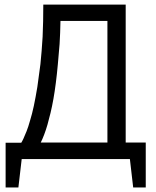

<svg xmlns="http://www.w3.org/2000/svg" viewBox="-20 -704 693 851"><path d="M626 -72.3Q603.5 -72.3 537.1 -72.3Q537.1 -224.6 537.1 -683.6Q446.3 -683.6 171.9 -683.6Q171.9 -607.4 168.9 -541Q165 -475.6 159.2 -419.9Q152.3 -364.3 145.5 -318.4Q137.7 -271.5 129.9 -234.4Q122.1 -198.2 113.3 -169.9Q105.5 -141.6 97.7 -122.1Q89.8 -102.5 84 -89.8Q78.1 -77.1 74.2 -71.3Q50.8 -71.3 4.9 -71.3Q4.9 -21.5 4.9 127Q18.6 127 61.5 127Q65.4 95.7 76.2 1Q196.3 1 555.7 1Q559.6 32.2 570.3 127Q584 127 626 127Q626 77.1 626 -72.3ZM160.2 -71.3Q168 -86.9 175.8 -107.4Q183.6 -127.9 190.4 -151.4Q197.3 -175.8 204.1 -204.1Q210.9 -232.4 216.8 -265.6Q222.7 -298.8 227.5 -336.9Q232.4 -375 236.3 -418Q240.2 -460.9 244.1 -508.8Q247.1 -556.6 248 -611.3Q317.4 -611.3 456.1 -611.3Q456.1 -476.6 456.1 -72.3Q454.1 -72.3 446.3 -72.3Q446.3 -72.3 445.3 -72.3Q445.3 -72.3 444.3 -72.3Q444.3 -72.3 443.4 -72.3Q443.4 -72.3 442.4 -72.3Q442.4 -72.3 441.4 -72.3Q441.4 -72.3 440.4 -72.3Q440.4 -72.3 439.5 -72.3Q439.5 -72.3 438.5 -72.3Q438.5 -72.3 437.5 -72.3Q437.5 -72.3 436.5 -72.3Q436.5 -72.3 435.5 -72.3Q435.5 -72.3 434.6 -72.3Q434.6 -72.3 433.6 -72.3Q433.6 -72.3 431.6 -72.3Q431.6 -72.3 430.7 -72.3Q430.7 -72.3 429.7 -72.3Q429.7 -72.3 428.7 -72.3Q428.7 -72.3 427.7 -72.3Q427.7 -72.3 426.8 -72.3Q426.8 -72.3 425.8 -72.3Q425.8 -72.3 424.8 -72.3Q424.8 -72.3 423.8 -72.3Q423.8 -72.3 422.9 -72.3Q422.9 -72.3 421.9 -72.3Q421.9 -72.3 420.9 -72.3Q420.9 -72.3 419.9 -72.3Q419.9 -72.3 418.9 -72.3Q418.9 -72.3 418 -72.3Q418 -72.3 416 -72.3Q416 -72.3 415 -72.3Q415 -72.3 414.1 -72.3Q414.1 -72.3 413.1 -72.3Q413.1 -72.3 412.1 -72.3Q412.1 -72.3 411.1 -72.3Q411.1 -72.3 410.2 -72.3Q410.2 -72.3 409.2 -72.3Q409.2 -72.3 408.2 -72.3Q408.2 -72.3 407.2 -72.3Q407.2 -72.3 406.2 -72.3Q406.2 -72.3 404.3 -72.3Q404.3 -72.3 403.3 -72.3Q403.3 -72.3 402.3 -72.3Q402.3 -72.3 401.4 -72.3Q401.4 -72.3 400.4 -72.3Q400.4 -72.3 399.4 -72.3Q399.4 -72.3 398.4 -72.3Q398.4 -72.3 397.5 -72.3Q397.5 -72.3 396.5 -72.3Q396.5 -72.3 395.5 -72.3Q394.5 -72.3 393.6 -72.3Q393.6 -72.3 392.6 -72.3Q392.6 -72.3 391.6 -72.3Q391.6 -72.3 390.6 -72.3Q390.6 -72.3 389.6 -72.3Q389.6 -72.3 388.7 -72.3Q388.7 -72.3 387.7 -72.3Q387.7 -72.3 386.7 -72.3Q386.7 -72.3 385.7 -72.3Q385.7 -72.3 383.8 -72.3Q383.8 -72.3 382.8 -72.3Q382.8 -72.3 381.8 -72.3Q381.8 -72.3 380.9 -72.3Q380.9 -72.3 379.9 -72.3Q379.9 -72.3 378.9 -72.3Q378.9 -72.3 377.9 -72.3Q377.9 -72.3 377 -72.3Q377 -72.3 376 -72.3Q376 -72.3 374 -72.3Q374 -72.3 373 -72.3Q373 -72.3 372.1 -72.3Q372.1 -72.3 371.1 -72.3Q371.1 -72.3 370.1 -72.3Q370.1 -72.3 369.1 -72.3Q369.1 -72.3 368.2 -72.3Q368.2 -72.3 367.2 -72.3Q367.2 -72.3 365.2 -72.3Q365.2 -72.3 364.3 -72.3Q364.3 -72.3 363.3 -72.3Q363.3 -72.3 362.3 -72.3Q362.3 -72.3 361.3 -72.3Q361.3 -72.3 360.4 -72.3Q360.4 -72.3 359.4 -72.3Q359.4 -72.3 358.4 -72.3Q357.4 -72.3 356.4 -72.3Q356.4 -72.3 355.5 -72.3Q355.5 -72.3 354.5 -72.3Q354.5 -72.3 353.5 -72.3Q353.5 -72.3 352.5 -72.3Q352.5 -72.3 351.6 -72.3Q351.6 -72.3 350.6 -72.3Q349.6 -72.3 348.6 -72.3Q348.6 -72.3 347.7 -72.3Q347.7 -72.3 346.7 -72.3Q346.7 -72.3 345.7 -72.3Q345.7 -72.3 344.7 -72.3Q344.7 -72.3 343.8 -72.3Q343.8 -72.3 342.8 -72.3Q342.8 -72.3 341.8 -72.3Q341.8 -72.3 339.8 -72.3Q339.8 -72.3 338.9 -72.3Q338.9 -72.3 337.9 -72.3Q337.9 -72.3 336.9 -72.3Q336.9 -72.3 335.9 -72.3Q335.9 -72.3 335 -72.3Q335 -72.3 334 -72.3Q334 -72.3 333 -72.3Q332 -72.3 331.1 -72.3Q331.1 -72.3 330.1 -72.3Q330.1 -72.3 329.1 -72.3Q329.1 -72.3 328.1 -72.3Q328.1 -72.3 326.2 -72.3Q326.2 -72.3 325.2 -72.3Q325.2 -72.3 324.2 -72.3Q324.2 -72.3 323.2 -72.3Q323.2 -72.3 322.3 -72.3Q322.3 -72.3 321.3 -72.3Q321.3 -72.3 320.3 -72.3Q320.3 -72.3 319.3 -72.3Q319.3 -72.3 318.4 -72.3Q318.4 -72.3 317.4 -72.3Q317.4 -72.3 316.4 -72.3Q316.4 -72.3 315.4 -72.3Q315.4 -72.3 314.5 -72.3Q314.5 -72.3 313.5 -72.3Q313.5 -72.3 312.5 -72.3Q312.5 -72.3 311.5 -72.3Q311.5 -72.3 310.5 -72.3Q310.5 -72.3 309.6 -72.3Q309.6 -72.3 308.6 -72.3Q308.6 -72.3 307.6 -72.3Q307.6 -72.3 306.6 -72.3Q306.6 -72.3 305.7 -72.3Q305.7 -72.3 304.7 -72.3Q304.7 -72.3 303.7 -72.3Q303.7 -72.3 302.7 -72.3Q302.7 -72.3 301.8 -72.3Q301.8 -72.3 300.8 -72.3Q300.8 -72.3 299.8 -72.3Q299.8 -72.3 298.8 -72.3Q298.8 -72.3 297.9 -72.3Q297.9 -72.3 296.9 -72.3Q296.9 -72.3 295.9 -72.3Q295.9 -72.3 294.9 -72.3Q294.9 -72.3 293.9 -72.3Q293.9 -72.3 293 -72.3Q293 -72.3 292 -72.3Q292 -72.3 291 -72.3Q291 -72.3 290 -72.3Q290 -72.3 289.1 -72.3Q289.1 -72.3 288.1 -72.3Q288.1 -72.3 287.1 -72.3Q287.1 -72.3 286.1 -72.3Q286.1 -72.3 285.2 -72.3Q285.2 -72.3 284.2 -72.3Q284.2 -72.3 283.2 -72.3Q283.2 -72.3 282.2 -72.3Q282.2 -72.3 281.2 -72.3Q281.2 -72.3 280.3 -72.3Q280.3 -72.3 279.3 -72.3Q279.3 -72.3 278.3 -72.3Q278.3 -72.3 277.3 -72.3Q277.3 -72.3 276.4 -72.3Q276.4 -72.3 275.4 -72.3Q275.4 -72.3 274.4 -72.3Q274.4 -72.3 273.4 -72.3Q273.4 -72.3 272.5 -72.3Q272.5 -72.3 271.5 -72.3Q271.5 -72.3 270.5 -72.3Q270.5 -72.3 269.5 -72.3Q269.5 -72.3 268.6 -72.3Q268.6 -72.3 267.6 -72.3Q267.6 -72.3 266.6 -72.3Q266.6 -72.3 265.6 -72.3Q265.6 -72.3 264.6 -72.3Q264.6 -72.3 263.7 -72.3Q263.7 -72.3 262.7 -72.3Q262.7 -72.3 261.7 -72.3Q261.7 -72.3 260.7 -72.3Q260.7 -72.3 259.8 -72.3Q259.8 -72.3 258.8 -72.3Q258.8 -72.3 257.8 -72.3Q257.8 -72.3 256.8 -72.3Q256.8 -72.3 255.9 -72.3Q255.9 -72.3 254.9 -72.3Q254.9 -72.3 253.9 -72.3Q253.9 -72.3 252.9 -72.3Q252.9 -72.3 252 -72.3Q252 -72.3 251 -72.3Q251 -72.3 250 -72.3Q250 -72.3 249 -72.3Q249 -72.3 248 -72.3Q248 -72.3 247.1 -72.3Q247.1 -72.3 246.1 -72.3Q246.1 -72.3 245.1 -72.3Q245.1 -72.3 244.1 -72.3Q244.1 -72.3 243.2 -72.3Q243.2 -72.3 242.2 -72.3Q242.2 -72.3 241.2 -72.3Q241.2 -72.3 240.2 -72.3Q240.2 -72.3 239.3 -72.3Q239.3 -72.3 238.3 -72.3Q238.3 -72.3 237.3 -72.3Q237.3 -72.3 236.3 -72.3Q236.3 -72.3 235.4 -72.3Q235.4 -72.3 234.4 -72.3Q234.4 -72.3 233.4 -72.3Q233.4 -72.3 232.4 -72.3Q232.4 -72.3 231.4 -72.3Q231.4 -72.3 230.5 -72.3Q230.5 -72.3 229.5 -72.3Q229.5 -72.3 228.5 -72.3Q228.5 -72.3 227.5 -72.3Q227.5 -72.3 226.6 -72.3Q226.6 -72.3 225.6 -72.3Q225.6 -72.3 224.6 -72.3Q224.6 -72.3 223.6 -72.3Q223.6 -72.3 222.7 -72.3Q222.7 -72.3 221.7 -72.3Q221.7 -72.3 220.7 -72.3Q220.7 -72.3 219.7 -72.3Q219.7 -72.3 218.8 -72.3Q218.8 -72.3 217.8 -72.3Q217.8 -72.3 216.8 -72.3Q216.8 -72.3 215.8 -72.3Q215.8 -72.3 214.8 -72.3Q214.8 -72.3 213.9 -72.3Q213.9 -72.3 212.9 -72.3Q212.9 -72.3 211.9 -72.3Q211.9 -72.3 210.9 -72.3Q210.9 -72.3 210 -72.3Q210 -72.3 209 -72.3Q209 -72.3 208 -72.3Q208 -72.3 207 -72.3Q207 -72.3 206.1 -72.3Q206.1 -72.3 205.1 -72.3Q205.1 -72.3 204.1 -72.3Q204.1 -72.3 203.1 -72.3Q203.1 -72.3 202.1 -72.3Q202.1 -72.3 201.2 -72.3Q201.2 -72.3 200.2 -72.3Q200.2 -72.3 199.2 -72.3Q199.2 -72.3 198.2 -72.3Q198.2 -72.3 197.3 -72.3Q196.3 -72.3 195.3 -72.3Q195.3 -72.3 194.3 -72.3Q194.3 -72.3 193.4 -72.3Q193.4 -72.3 192.4 -72.3Q192.4 -72.3 191.4 -72.3Q191.4 -72.3 190.4 -72.3Q190.4 -72.3 189.5 -72.3Q189.5 -72.3 188.5 -72.3Q188.5 -72.3 187.5 -72.3Q187.5 -72.3 186.5 -72.3Q186.5 -72.3 185.5 -72.3Q185.5 -72.3 184.6 -72.3Q184.6 -72.3 183.6 -72.3Q183.6 -72.3 182.6 -72.3Q182.6 -72.3 181.6 -72.3Q181.6 -72.3 180.7 -72.3Q180.7 -72.3 179.7 -72.3Q179.7 -72.3 179.7 -72.3Q179.7 -72.3 178.7 -72.3Q178.7 -72.3 177.7 -72.3Q177.7 -72.3 176.8 -72.3Q176.8 -72.3 175.8 -72.3Q175.8 -72.3 174.8 -72.3Q174.8 -72.3 173.8 -72.3Q173.8 -72.3 172.9 -72.3Q172.9 -72.3 171.9 -72.3Q171.9 -72.3 170.9 -72.3Q170.9 -72.3 169.9 -72.3Q169.9 -72.3 168 -72.3Q168 -72.3 167 -72.3Q167 -72.3 166 -72.3Q166 -72.3 165 -72.3Q165 -72.3 164.1 -72.3Q164.1 -72.3 163.1 -72.3Q163.1 -72.3 162.1 -72.3Q162.1 -72.3 161.1 -72.3Q161.1 -72.3 160.2 -72.3Q160.2 -72.3 160.2 -71.3Z"/></svg>

Font: Aptus Gothic JP
Style: Medium
Weight: 400
Designer: Fuminori Ogawa / Motoya
Version: Version 1